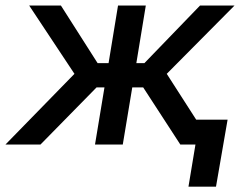

<svg xmlns="http://www.w3.org/2000/svg" viewBox="-51 -536 890 712"><path d="M-30.8 0 225.1 -262.2 57.1 -515.6H174.8L311 -301.8H351.6L386.7 -515.6H489.7L454.6 -301.8H484.4L690.9 -515.6H818.8L567.4 -262.2L735.8 0H617.7L480 -211.9H439.5L404.3 0H301.3L336.4 -211.9H307.1L99.1 0ZM647.9 156.2 673.8 0H635.7L650.9 -92.3H793L750 156.2Z"/></svg>

Font: Inter Display Medium
Style: Italic
Weight: 500
Italic angle: -9.39999°
Designer: Rasmus Andersson
Foundry: rsms
Version: Version 4.000;git-a52131595